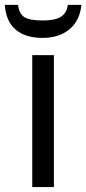

<svg xmlns="http://www.w3.org/2000/svg" viewBox="-46 -760 351 780"><path d="M172.9 0H85V-536.1H172.9ZM126.5 -606Q57.6 -606 17.8 -639.6Q-22 -673.3 -26.4 -740.2H27.3Q31.2 -705.6 51.8 -691.2Q72.3 -676.8 128.4 -676.8Q177.7 -676.8 201.7 -692.1Q225.6 -707.5 229.5 -740.2H284.7Q278.3 -676.3 236.3 -641.1Q194.3 -606 126.5 -606Z"/></svg>

Font: Noto Sans Southeast Asian
Style: Regular
Weight: 400
Designer: Monotype Design Team
Foundry: Monotype Imaging Inc.
Version: Version 1.06 uh; ttfautohint (v1.4.1)